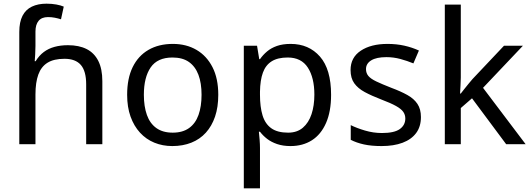

<svg xmlns="http://www.w3.org/2000/svg" viewBox="-20 -785 2890 1045"><path d="M85 -611Q85 -665 102.5 -699Q120 -733 153.5 -749Q187 -765 233 -765Q262 -765 286.5 -760.5Q311 -756 327 -749L312 -680Q296 -685 278.5 -688.5Q261 -692 241 -692Q207 -692 190 -671.5Q173 -651 173 -613V-535Q173 -513 171.5 -488Q170 -463 169 -452H174Q193 -483 218.5 -502Q244 -521 277 -530Q310 -539 350 -539Q410 -539 451.5 -518Q493 -497 515 -453.5Q537 -410 537 -343V0H449V-326Q449 -398 420 -431.5Q391 -465 331 -465Q273 -465 238.5 -443.5Q204 -422 188.5 -379Q173 -336 173 -271V0H85Z M1168 -269Q1168 -202 1150.5 -150.5Q1133 -99 1100.5 -63Q1068 -27 1021.5 -8.5Q975 10 918 10Q865 10 820 -8.5Q775 -27 742 -63Q709 -99 690.5 -150.5Q672 -202 672 -269Q672 -358 702 -419.5Q732 -481 788 -513.5Q844 -546 921 -546Q994 -546 1049.5 -513.5Q1105 -481 1136.5 -419.5Q1168 -358 1168 -269ZM763 -269Q763 -206 779.5 -159.5Q796 -113 831 -88Q866 -63 920 -63Q974 -63 1009 -88Q1044 -113 1060.5 -159.5Q1077 -206 1077 -269Q1077 -333 1060 -378Q1043 -423 1008.5 -447.5Q974 -472 919 -472Q837 -472 800 -418Q763 -364 763 -269Z M1562 -546Q1661 -546 1721.5 -477Q1782 -408 1782 -269Q1782 -178 1754.5 -115.5Q1727 -53 1677.5 -21.5Q1628 10 1561 10Q1520 10 1488 -1Q1456 -12 1433.5 -29.5Q1411 -47 1395 -68H1389Q1391 -51 1393 -25Q1395 1 1395 20V240H1307V-536H1379L1391 -463H1395Q1411 -486 1433.5 -505Q1456 -524 1487.5 -535Q1519 -546 1562 -546ZM1546 -472Q1492 -472 1459 -451.5Q1426 -431 1411 -390Q1396 -349 1395 -286V-269Q1395 -203 1409 -157Q1423 -111 1456.5 -87Q1490 -63 1548 -63Q1597 -63 1628.5 -90Q1660 -117 1675.5 -163.5Q1691 -210 1691 -270Q1691 -362 1655.5 -417Q1620 -472 1546 -472Z M2271 -148Q2271 -96 2245 -61Q2219 -26 2171 -8Q2123 10 2057 10Q2001 10 1960.5 1Q1920 -8 1889 -24V-104Q1921 -88 1966.5 -74.5Q2012 -61 2059 -61Q2126 -61 2156 -82.5Q2186 -104 2186 -140Q2186 -160 2175 -176Q2164 -192 2135.5 -208Q2107 -224 2054 -244Q2002 -264 1965 -284Q1928 -304 1908 -332Q1888 -360 1888 -404Q1888 -472 1943.5 -509Q1999 -546 2089 -546Q2138 -546 2180.5 -536.5Q2223 -527 2260 -510L2230 -440Q2196 -454 2159 -464Q2122 -474 2083 -474Q2029 -474 2000.5 -456.5Q1972 -439 1972 -409Q1972 -387 1985 -371.5Q1998 -356 2028.5 -341.5Q2059 -327 2110 -307Q2161 -288 2197 -268Q2233 -248 2252 -219.5Q2271 -191 2271 -148Z M2488 -363Q2488 -347 2486.5 -321Q2485 -295 2484 -276H2488Q2494 -284 2506 -299Q2518 -314 2530.5 -329.5Q2543 -345 2552 -355L2723 -536H2826L2609 -307L2841 0H2735L2549 -250L2488 -197V0H2401V-760H2488Z"/></svg>

Font: hexugurmukhi05
Style: Book
Weight: 400
Designer: Jelle Bosma - Monotype Design Team
Foundry: Monotype Imaging Inc.
Version: Version 2.003